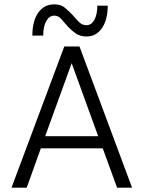

<svg xmlns="http://www.w3.org/2000/svg" viewBox="-20 -864 661 884"><path d="M230 -844Q261 -844 280.5 -827Q300 -810 317 -792Q331 -775 345 -761.5Q359 -748 378 -748Q401 -748 414.5 -772.5Q428 -797 428 -838H476Q476 -773 449.5 -734.5Q423 -696 379 -696Q348 -696 328 -710.5Q308 -725 292 -742Q276 -760 262.5 -776Q249 -792 230 -792Q207 -792 193 -767Q179 -742 179 -700H129Q129 -767 156 -805.5Q183 -844 230 -844ZM588 0H519L453 -181H168L103 0H33L276 -650H346ZM310 -573 188 -237H432Z"/></svg>

Font: Overused Grotesk Book
Style: Regular
Weight: 350
Version: Version 0.003